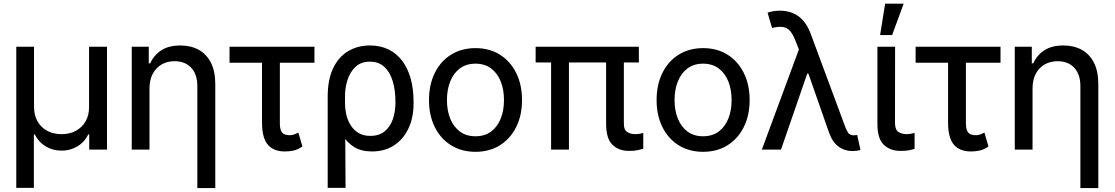

<svg xmlns="http://www.w3.org/2000/svg" viewBox="-20 -794 5915 1019"><path d="M66.4 203.1V-545.9H160.6V-224.1Q161.1 -182.1 179.2 -149.9Q197.3 -117.7 230.2 -99.9Q263.2 -82 307.1 -82Q350.6 -82 383.3 -100.1Q416 -118.2 434.3 -150.1Q452.6 -182.1 452.6 -224.1V-545.9H547.9V0H453.6V-80.6H448.7Q427.7 -38.6 389.4 -16.4Q351.1 5.9 307.1 5.4Q261.7 5.9 223.9 -16.4Q186 -38.6 164.6 -80.6H159.7V203.1Z M773.4 -326.2V0H679.2V-545.9H769.5V-458H777.3Q796.4 -501 835.9 -526.9Q875.5 -552.7 937.5 -552.7Q992.7 -552.7 1034.4 -529.8Q1076.2 -506.8 1099.4 -461.2Q1122.6 -415.5 1122.6 -346.7V204.1H1027.3V-337.4Q1027.3 -398.9 995.4 -433.8Q963.4 -468.8 906.7 -469.2Q868.7 -469.2 838.6 -452.4Q808.6 -435.5 791.3 -403.6Q773.9 -371.6 773.4 -326.2Z M1648.9 -545.9V-460.9H1198.2V-545.9ZM1370.6 -545.9H1465.3V-137.2Q1465.8 -108.4 1474.1 -95.5Q1482.4 -82.5 1494.6 -79.6Q1506.8 -76.7 1518.6 -76.2Q1532.2 -76.7 1543.7 -81.3Q1555.2 -85.9 1563.5 -90.3L1585 -16.6Q1560.5 0 1538.6 4.9Q1516.6 9.8 1491.7 9.8Q1432.6 9.8 1401.9 -25.6Q1371.1 -61 1370.6 -141.6Z M1719.2 203.1V-281.7Q1719.2 -372.1 1748.3 -432.4Q1777.3 -492.7 1828.1 -522.7Q1878.9 -552.7 1943.4 -552.7Q1999.5 -552.7 2042.7 -531.2Q2085.9 -509.8 2115.2 -470.5Q2144.5 -431.2 2159.7 -376.7Q2174.8 -322.3 2174.8 -255.9V-246.1Q2175.3 -171.4 2148.4 -113.5Q2121.6 -55.7 2072 -22.9Q2022.5 9.8 1954.1 9.8Q1897.5 9.8 1859.4 -13.7Q1821.3 -37.1 1796.4 -80.1Q1771.5 -123 1753.4 -181.2L1811 -243.2Q1811 -217.8 1817.4 -188.2Q1823.7 -158.7 1839.1 -132.6Q1854.5 -106.4 1880.6 -89.6Q1906.7 -72.8 1945.8 -72.8Q1992.2 -72.8 2021.5 -96.9Q2050.8 -121.1 2064.7 -160.9Q2078.6 -200.7 2078.6 -246.1V-255.9Q2078.6 -315.9 2064.2 -363.5Q2049.8 -411.1 2020 -439Q1990.2 -466.8 1942.9 -466.8Q1896 -466.8 1866.7 -439.2Q1837.4 -411.6 1824 -368.7Q1810.5 -325.7 1811 -280.3L1814 203.1Z M2503.4 11.7Q2429.7 11.7 2374 -22.9Q2318.4 -57.6 2287.6 -119.6Q2256.8 -181.6 2256.8 -262.7Q2256.8 -344.7 2287.6 -407Q2318.4 -469.2 2374 -503.9Q2429.7 -538.6 2503.4 -538.6Q2577.6 -538.6 2633.1 -503.9Q2688.5 -469.2 2719.5 -407Q2750.5 -344.7 2750.5 -262.7Q2750.5 -181.6 2719.5 -119.6Q2688.5 -57.6 2633.1 -22.9Q2577.6 11.7 2503.4 11.7ZM2503.4 -70.8Q2552.7 -70.8 2586.4 -95.9Q2620.1 -121.1 2637.5 -164.6Q2654.8 -208 2654.8 -262.7Q2654.8 -318.4 2637.5 -361.8Q2620.1 -405.3 2586.4 -430.7Q2552.7 -456.1 2503.4 -456.1Q2454.6 -456.1 2420.9 -430.9Q2387.2 -405.8 2369.6 -362.1Q2352.1 -318.4 2352.1 -262.7Q2352.1 -207.5 2369.6 -164.3Q2387.2 -121.1 2420.7 -95.9Q2454.1 -70.8 2503.4 -70.8Z M3370.6 -545.9V-462.4H2822.8V-545.9ZM2999.5 -545.9V0H2904.8V-545.9ZM3196.8 -545.9H3291V-140.6Q3290.5 -103.5 3309.6 -92.8Q3328.6 -82 3351.1 -82Q3363.3 -82 3375.2 -84.2Q3387.2 -86.4 3394 -88.4V-4.4Q3381.8 -1 3363 3.2Q3344.2 7.3 3318.8 6.8Q3264.6 7.3 3230.7 -25.4Q3196.8 -58.1 3196.8 -137.7Z M3711.4 11.7Q3637.7 11.7 3582 -22.9Q3526.4 -57.6 3495.6 -119.6Q3464.8 -181.6 3464.8 -262.7Q3464.8 -344.7 3495.6 -407Q3526.4 -469.2 3582 -503.9Q3637.7 -538.6 3711.4 -538.6Q3785.6 -538.6 3841.1 -503.9Q3896.5 -469.2 3927.5 -407Q3958.5 -344.7 3958.5 -262.7Q3958.5 -181.6 3927.5 -119.6Q3896.5 -57.6 3841.1 -22.9Q3785.6 11.7 3711.4 11.7ZM3711.4 -70.8Q3760.7 -70.8 3794.4 -95.9Q3828.1 -121.1 3845.5 -164.6Q3862.8 -208 3862.8 -262.7Q3862.8 -318.4 3845.5 -361.8Q3828.1 -405.3 3794.4 -430.7Q3760.7 -456.1 3711.4 -456.1Q3662.6 -456.1 3628.9 -430.9Q3595.2 -405.8 3577.6 -362.1Q3560.1 -318.4 3560.1 -262.7Q3560.1 -207.5 3577.6 -164.3Q3595.2 -121.1 3628.7 -95.9Q3662.1 -70.8 3711.4 -70.8Z M4504.4 7.8Q4461.4 7.3 4429.4 -16.6Q4397.5 -40.5 4379.9 -90.3L4255.4 -446.3L4224.1 -520.5L4203.1 -574.7Q4189 -611.3 4173.1 -629.6Q4157.2 -647.9 4134.5 -650.9Q4111.8 -653.8 4077.6 -645.5L4053.7 -726.6Q4062 -730 4079.3 -733.6Q4096.7 -737.3 4118.7 -737.3Q4178.2 -737.3 4219.5 -706.3Q4260.7 -675.3 4283.7 -611.8L4466.3 -119.6Q4472.7 -103 4481.2 -89.6Q4489.7 -76.2 4510.3 -75.7Q4521.5 -76.7 4529.3 -77.6L4546.9 2.4Q4536.6 4.9 4525.6 6.3Q4514.6 7.8 4504.4 7.8ZM4023.4 0 4236.8 -577.1 4281.2 -403.3H4264.2L4125 0Z M4636.7 -545.9H4730.5L4730 -140.6Q4730.5 -103.5 4749.5 -92.8Q4768.6 -82 4791.5 -82Q4803.2 -82 4815.7 -84.2Q4828.1 -86.4 4834 -88.4V-3.9Q4821.8 0 4803.5 3.7Q4785.2 7.3 4759.3 6.8Q4705.6 7.3 4670.9 -25.4Q4636.2 -58.1 4636.7 -137.7ZM4650.9 -607.9 4677.7 -774.4H4775.9L4714.8 -607.9Z M5290 -545.9V-460.9H4839.4V-545.9ZM5011.7 -545.9H5106.4V-137.2Q5106.9 -108.4 5115.2 -95.5Q5123.5 -82.5 5135.7 -79.6Q5147.9 -76.7 5159.7 -76.2Q5173.3 -76.7 5184.8 -81.3Q5196.3 -85.9 5204.6 -90.3L5226.1 -16.6Q5201.7 0 5179.7 4.9Q5157.7 9.8 5132.8 9.8Q5073.7 9.8 5043 -25.6Q5012.2 -61 5011.7 -141.6Z M5460 -326.2V0H5365.7V-545.9H5456.1V-458H5463.9Q5482.9 -501 5522.5 -526.9Q5562 -552.7 5624 -552.7Q5679.2 -552.7 5720.9 -529.8Q5762.7 -506.8 5785.9 -461.2Q5809.1 -415.5 5809.1 -346.7V204.1H5713.9V-337.4Q5713.9 -398.9 5681.9 -433.8Q5649.9 -468.8 5593.3 -469.2Q5555.2 -469.2 5525.1 -452.4Q5495.1 -435.5 5477.8 -403.6Q5460.4 -371.6 5460 -326.2Z"/></svg>

Font: Inter Cardless Tabular
Style: Regular
Weight: 400
Designer: Rasmus Andersson
Foundry: rsms
Version: Version 4.000;git-4fc901f